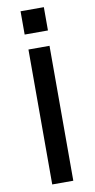

<svg xmlns="http://www.w3.org/2000/svg" viewBox="-102 -980 507 1023"><g transform="rotate(-10 151.0 -469.0)"><path d="M94 0V-730H208V0ZM88 -812V-938H214V-812Z"/></g></svg>

Font: M PLUS 1 Medium
Style: Regular
Weight: 500
Designer: Coji Morishita
Foundry: UNDERFOREST DESIGN
Version: Version 1.001